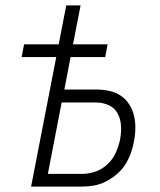

<svg xmlns="http://www.w3.org/2000/svg" viewBox="-20 -690 590 710"><path d="M95 0 188 -479H60L69 -526H197L225 -670H278L250 -526H378L369 -479H241L218 -359H335Q360 -359 383.5 -354Q407 -349 426 -336.5Q445 -324 457.5 -304.5Q470 -285 475.5 -262.5Q481 -240 480.5 -215Q480 -190 475 -165Q471 -143 463 -121.5Q455 -100 442.5 -80.5Q430 -61 411 -45Q392 -29 371 -18.5Q350 -8 328 -4Q306 0 284 0ZM157 -47H284Q308 -47 333 -55.5Q358 -64 378 -83Q398 -102 408.5 -126Q419 -150 424 -174Q429 -200 427.5 -225Q426 -250 415 -270.5Q404 -291 382 -301Q360 -311 334 -311H208Z"/></svg>

Font: Lode Dark
Style: Italic
Weight: 400
Italic angle: -11°
Monospace: yes
Designer: Belleve Invis
Foundry: Belleve Invis
Version: Version 29.2.0; ttfautohint (v1.8.3)